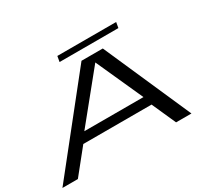

<svg xmlns="http://www.w3.org/2000/svg" viewBox="-149 -1039 1412 1292"><g transform="rotate(-30 557.0 -393.0)"><path d="M0 0 539 -677H704.5L1002.5 0H883L800 -186H269.5L120 0ZM318.5 -257H778L614 -620.5H613.5ZM407 -743.5 414.5 -786.5H871.5L864 -743.5Z"/></g></svg>

Font: Anybody UltraExpanded Regular
Style: Italic
Weight: 400
Width: 9
Italic angle: -10°
Designer: Tyler Finck
Foundry: Etcetera Type Company
Version: Version 1.010; ttfautohint (v1.8.3) -l 8 -r 50 -G 200 -x 14 